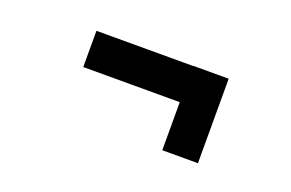

<svg xmlns="http://www.w3.org/2000/svg" viewBox="-45 -484 740 488"><g transform="rotate(20 325.0 -240.0)"><path d="M151 -255V-353H412V-353.5H508.5V-125H412V-255Z"/></g></svg>

Font: Trispace Medium
Style: Regular
Weight: 500
Designer: Tyler Finck
Foundry: Etcetera Type Company
Version: Version 1.210; ttfautohint (v1.8.3)